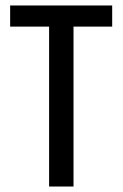

<svg xmlns="http://www.w3.org/2000/svg" viewBox="-20 -680 447 700"><path d="M159 0V-583H17V-660H389V-583H248V0Z"/></svg>

Font: Bricolage Grotesque 12pt Condensed
Style: Regular
Weight: 400
Width: 3
Designer: Mathieu Triay
Foundry: Atelier Triay
Version: Version 1.001; ttfautohint (v1.8.4.7-5d5b);gftools[0.9.33.de